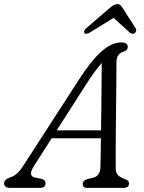

<svg xmlns="http://www.w3.org/2000/svg" viewBox="-47 -914 700 934"><path d="M118.5 -107Q87.5 -59 122 -50.5L155.5 -44Q174.5 -39 174.5 -22.5Q174.5 0 146.5 0H3.5Q-27 0 -27 -22.5Q-27 -40.5 3 -51.5Q36.5 -60.5 65 -106L336 -525Q395 -617.5 445.2 -662.5Q495.5 -707.5 542.5 -707.5Q574.5 -707.5 574.5 -686.5Q574.5 -669.5 555.5 -663Q538.5 -658.5 529 -646Q519.5 -633.5 519.5 -610Q519.5 -571 519 -517.5Q518.5 -464 517.8 -404.5Q517 -345 516.5 -286.5Q516 -228 515.8 -178.5Q515.5 -129 516 -96Q516 -72 528.2 -60.8Q540.5 -49.5 564 -41.5Q580.5 -36 580.5 -21.5Q580.5 0 553.5 0H376.5Q355.5 0 355.5 -19.5Q355.5 -34.5 375 -42L407.5 -50Q440 -59 441.5 -100Q442 -126 442.8 -162.5Q443.5 -199 444 -241.5H204.5ZM369 -499 229 -280H444.5Q445.5 -335.5 446 -394Q446.5 -452.5 447 -507.8Q447.5 -563 448 -607.5Q433 -591.5 413.2 -564.5Q393.5 -537.5 369 -499ZM389.5 -755.5Q372 -745.5 364.5 -752.5Q361 -756 362.5 -762.5Q364 -769 371.5 -776L486 -874.5Q497 -883.5 505.5 -888.8Q514 -894 524 -894Q533.5 -894 538.8 -888.8Q544 -883.5 550 -874.5L613 -776Q617 -769 615 -762.5Q613 -756 608 -752.5Q597 -745.5 584.5 -755.5L505.5 -827Z"/></svg>

Font: Fraunces 9pt SuperSoft Light
Style: Italic
Weight: 300
Italic angle: -16°
Version: Version 1.000;[b76b70a41]